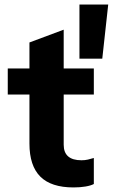

<svg xmlns="http://www.w3.org/2000/svg" viewBox="-20 -810 494 841"><path d="M302 11Q204 11 156.5 -36.5Q109 -84 109 -181V-396H14V-510H109V-624L259 -680V-510H391V-396H259V-176Q259 -108 337 -108Q352 -108 365 -111Q378 -114 391 -118V-4Q378 3 354.5 7Q331 11 302 11ZM428 -553H328V-790H454Z"/></svg>

Font: Instrument Sans
Style: Bold
Weight: 700
Designer: Rodrigo Fuenzalida
Foundry: fragTYPE
Version: Version 1.000; ttfautohint (v1.8.4.7-5d5b);gftools[0.9.28]